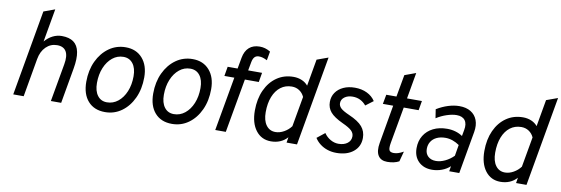

<svg xmlns="http://www.w3.org/2000/svg" viewBox="-54 -1117 4450 1523"><g transform="rotate(10 2171.0 -355.0)"><path d="M81 0 202 -689 292 -722 245 -455Q273 -488 308 -505.5Q343 -523 381 -523Q441 -523 476 -497.5Q511 -472 521.2 -419.2Q531.5 -366.5 517 -285L467 0H384L438 -305Q450.5 -374 429.8 -409.5Q409 -445 357 -445Q304.5 -445 267.2 -408.2Q230 -371.5 219 -309L165 0Z M821 12Q733.5 12 683.8 -44.2Q634 -100.5 634 -200Q634 -292.5 668.2 -365.5Q702.5 -438.5 761.8 -480.8Q821 -523 896 -523Q981 -523 1031 -466Q1081 -409 1081 -313Q1081 -219.5 1047 -146Q1013 -72.5 954.2 -30.2Q895.5 12 821 12ZM823 -67Q872.5 -67 911.8 -98.5Q951 -130 973.5 -184.2Q996 -238.5 996 -307Q996 -371.5 968 -408.2Q940 -445 891 -445Q842 -445 803 -413.5Q764 -382 741.5 -327.8Q719 -273.5 719 -205Q719 -140.5 746.8 -103.8Q774.5 -67 823 -67Z M1360 12Q1272.5 12 1222.8 -44.2Q1173 -100.5 1173 -200Q1173 -292.5 1207.2 -365.5Q1241.5 -438.5 1300.8 -480.8Q1360 -523 1435 -523Q1520 -523 1570 -466Q1620 -409 1620 -313Q1620 -219.5 1586 -146Q1552 -72.5 1493.2 -30.2Q1434.5 12 1360 12ZM1362 -67Q1411.5 -67 1450.8 -98.5Q1490 -130 1512.5 -184.2Q1535 -238.5 1535 -307Q1535 -371.5 1507 -408.2Q1479 -445 1430 -445Q1381 -445 1342 -413.5Q1303 -382 1280.5 -327.8Q1258 -273.5 1258 -205Q1258 -140.5 1285.8 -103.8Q1313.5 -67 1362 -67Z M1708 0 1785 -435H1705L1718 -511H1798L1814 -600Q1824 -655.5 1856.5 -684.2Q1889 -713 1942 -713Q1964 -713 1984.5 -707.2Q2005 -701.5 2028 -688L2015 -616Q1995.5 -626 1980 -630.5Q1964.5 -635 1948 -635Q1927 -635 1914.2 -622Q1901.5 -609 1896 -581L1883 -511H1995L1982 -435H1870L1793 0Z M2157.5 12Q2081 12 2035.8 -47.2Q1990.5 -106.5 1990.5 -207Q1990.5 -300.5 2023 -371.8Q2055.5 -443 2113.5 -483Q2171.5 -523 2247.5 -523Q2283.5 -523 2314.2 -510Q2345 -497 2364.5 -473L2402.5 -689L2493.5 -722L2366.5 0H2282.5L2289.5 -44Q2265 -16.5 2231.5 -2.2Q2198 12 2157.5 12ZM2180.5 -67Q2214.5 -67 2248.8 -86.2Q2283 -105.5 2305.5 -136L2348.5 -379Q2334.5 -410 2308 -427.5Q2281.5 -445 2247.5 -445Q2196 -445 2157.8 -416Q2119.5 -387 2098.5 -334Q2077.5 -281 2077.5 -209Q2077.5 -143 2105 -105Q2132.5 -67 2180.5 -67Z M2684.5 12Q2647 12 2613.8 1.2Q2580.5 -9.5 2553.8 -29.8Q2527 -50 2509.5 -78L2572.5 -128Q2593 -97.5 2624.2 -79.8Q2655.5 -62 2688.5 -62Q2733.5 -62 2761 -83.2Q2788.5 -104.5 2788.5 -139Q2788.5 -164.5 2768 -184.5Q2747.5 -204.5 2693.5 -229Q2622.5 -262 2593.5 -296.2Q2564.5 -330.5 2564.5 -377Q2564.5 -420.5 2587 -453.2Q2609.5 -486 2649.5 -504.5Q2689.5 -523 2742.5 -523Q2796.5 -523 2839.5 -502.2Q2882.5 -481.5 2906.5 -444L2845.5 -398Q2802.5 -450 2736.5 -450Q2697 -450 2671.2 -431Q2645.5 -412 2645.5 -382Q2645.5 -359.5 2664 -341.8Q2682.5 -324 2732.5 -302Q2809 -269 2840.8 -231.2Q2872.5 -193.5 2872.5 -141Q2872.5 -71.5 2821.2 -29.8Q2770 12 2684.5 12Z M3094.5 12Q3043 12 3021 -23.2Q2999 -58.5 3010.5 -125L3064.5 -435H2981.5L2995.5 -511H3077.5L3109.5 -689L3199.5 -722L3162.5 -511H3282.5L3269.5 -435H3149.5L3097.5 -144Q3089.5 -99 3097 -82.5Q3104.5 -66 3133.5 -66Q3151.5 -66 3169.5 -71.8Q3187.5 -77.5 3211.5 -91L3189.5 -9Q3150.5 12 3094.5 12Z M3455.5 12Q3387.5 12 3346.5 -28.2Q3305.5 -68.5 3305.5 -136Q3305.5 -194 3332.2 -237.5Q3359 -281 3407 -305Q3455 -329 3519.5 -329Q3554 -329 3586 -319.8Q3618 -310.5 3643.5 -293L3652.5 -342Q3662.5 -393 3641.8 -421Q3621 -449 3574.5 -449Q3539.5 -449 3495.2 -434.5Q3451 -420 3412.5 -395L3401.5 -466Q3447.5 -494 3494.2 -508.5Q3541 -523 3583.5 -523Q3638 -523 3675 -500.5Q3712 -478 3727.5 -437Q3743 -396 3733.5 -341L3673.5 0H3592.5L3599.5 -42Q3572 -16.5 3533.8 -2.2Q3495.5 12 3455.5 12ZM3473.5 -62Q3509 -62 3547.2 -80.2Q3585.5 -98.5 3615.5 -129L3630.5 -218Q3605 -236 3576 -246Q3547 -256 3518.5 -256Q3478 -256 3448.5 -242.2Q3419 -228.5 3402.8 -203.2Q3386.5 -178 3386.5 -144Q3386.5 -106.5 3410.2 -84.2Q3434 -62 3473.5 -62Z M4006 12Q3929.5 12 3884.2 -47.2Q3839 -106.5 3839 -207Q3839 -300.5 3871.5 -371.8Q3904 -443 3962 -483Q4020 -523 4096 -523Q4132 -523 4162.8 -510Q4193.5 -497 4213 -473L4251 -689L4342 -722L4215 0H4131L4138 -44Q4113.5 -16.5 4080 -2.2Q4046.5 12 4006 12ZM4029 -67Q4063 -67 4097.2 -86.2Q4131.5 -105.5 4154 -136L4197 -379Q4183 -410 4156.5 -427.5Q4130 -445 4096 -445Q4044.5 -445 4006.2 -416Q3968 -387 3947 -334Q3926 -281 3926 -209Q3926 -143 3953.5 -105Q3981 -67 4029 -67Z"/></g></svg>

Font: Overpass
Style: Italic
Weight: 400
Italic angle: -10°
Designer: Delve Withrington, Dave Bailey, Thomas Jockin
Foundry: Delve Fonts LLC
Version: Version 4.000